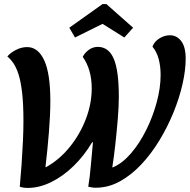

<svg xmlns="http://www.w3.org/2000/svg" viewBox="-20 -911 931 942"><path d="M116 11Q105 11 95 9.5Q85 8 77 5Q82 -48 86 -106Q90 -164 92.5 -218.5Q95 -273 95 -318Q95 -401 88.5 -456.5Q82 -512 71 -546Q60 -580 46 -600.5Q32 -621 16 -634Q31 -652 58 -666Q85 -680 113 -680Q167 -680 197 -615Q227 -550 227 -415Q227 -349 220 -262Q213 -175 203 -91H206Q271 -127 321.5 -189Q372 -251 401 -326.5Q430 -402 430 -477Q430 -570 386 -632Q395 -651 415 -666Q435 -681 460 -681Q513 -681 538 -623Q563 -565 563 -436Q563 -390 558 -328.5Q553 -267 546 -204Q539 -141 531 -90H534Q581 -110 623 -159Q665 -208 697.5 -273.5Q730 -339 749 -409.5Q768 -480 768 -543Q768 -586 758.5 -621.5Q749 -657 728 -682Q737 -707 762 -722.5Q787 -738 814 -738Q847 -738 869 -709.5Q891 -681 891 -623Q891 -567 875.5 -498.5Q860 -430 831 -359Q802 -288 762 -222Q722 -156 672.5 -103.5Q623 -51 567 -20.5Q511 10 450 10Q440 10 430.5 8.5Q421 7 413 5Q421 -42 426 -103Q431 -164 436 -213H432Q393 -147 341 -96.5Q289 -46 231 -17.5Q173 11 116 11ZM348 -727 320 -775 483 -891H502L633 -775L590 -727L483 -794Z"/></svg>

Font: Sansita Swashed Medium
Style: Regular
Weight: 500
Designer: Pablo Cosgaya
Foundry: Omnibus-Type
Version: Version 1.003; ttfautohint (v1.8.3)